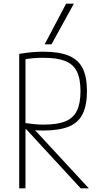

<svg xmlns="http://www.w3.org/2000/svg" viewBox="-20 -1020 540 1040"><path d="M84 -728Q125 -735 155.5 -737.5Q186 -740 214 -740Q300 -740 352 -718.5Q404 -697 427.5 -650.5Q451 -604 451 -526Q451 -450 427.5 -402.5Q404 -355 352 -334Q300 -313 214 -313Q187 -313 159.5 -315Q132 -317 96 -323L105 -355Q140 -350 165 -347.5Q190 -345 216 -345Q290 -345 333.5 -362.5Q377 -380 396.5 -420Q416 -460 416 -526Q416 -593 396.5 -632.5Q377 -672 333.5 -689.5Q290 -707 216 -707Q189 -707 162 -705Q135 -703 100 -696L118 -718V0H84ZM417 0 110 -333H153L461 0ZM259 -780H222L338 -1000H380Z"/></svg>

Font: M PLUS Code Latin ExtraLight
Style: Regular
Weight: 250
Designer: Coji Morishita
Foundry: UNDERFOREST DESIGN
Version: Version 1.002; ttfautohint (v1.8.3)